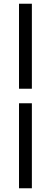

<svg xmlns="http://www.w3.org/2000/svg" viewBox="-20 -758 274 1030"><path d="M82 252V-204H151V252ZM82 -282V-738H151V-282Z"/></svg>

Font: Celebes
Style: Regular
Weight: 400
Designer: Anugrah Pasau
Foundry: Lafontype
Version: Version 1.000; ttfautohint (v1.8.4)